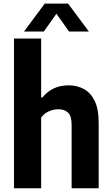

<svg xmlns="http://www.w3.org/2000/svg" viewBox="-20 -1016 604 1036"><path d="M55.5 0V-808H202V-490H209Q234 -521.5 269.2 -538.5Q304.5 -555.5 351 -555.5Q395.5 -555.5 432.2 -535.8Q469 -516 490.8 -471.8Q512.5 -427.5 512.5 -353.5V0H366.5V-342.5Q366.5 -390.5 347 -408.5Q327.5 -426.5 295 -426.5Q271 -426.5 245 -415.8Q219 -405 202 -381.5V0ZM109.5 -846 221.5 -996.5H347.5L459.5 -846H352.5L284.5 -942L216.5 -846Z"/></svg>

Font: Encode Sans Semi Condensed
Style: Bold
Weight: 700
Width: 4
Designer: Multiple Designers
Foundry: Impallari Type
Version: Version 3.000; ttfautohint (v1.8.3) -l 8 -r 50 -G 200 -x 14 